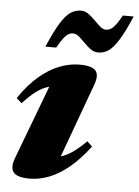

<svg xmlns="http://www.w3.org/2000/svg" viewBox="-51 -715 559 771"><g transform="rotate(5 228.5 -330.0)"><path d="M31.5 -61 158.5 -398 191.5 -364Q162 -365 138.2 -357.8Q114.5 -350.5 91 -332.8Q67.5 -315 39 -284L17.5 -302.5Q55 -358 95.2 -392.2Q135.5 -426.5 176.5 -442.5Q217.5 -458.5 258 -458.5Q307 -458.5 322.5 -440.8Q338 -423 323.5 -384L197 -37.5L161 -78Q189.5 -77.5 213.5 -84.5Q237.5 -91.5 261.8 -108.5Q286 -125.5 315.5 -154.5L336 -135Q296.5 -83 256.8 -49.8Q217 -16.5 177 -0.8Q137 15 97 15Q48 15 32.5 -3.5Q17 -22 31.5 -61ZM457 -670Q429.5 -605.5 408.2 -571.8Q387 -538 368 -525.8Q349 -513.5 327 -513.5Q310.5 -513.5 296.5 -523.8Q282.5 -534 269.8 -547.2Q257 -560.5 245 -570.8Q233 -581 221 -581Q210.5 -581 201.2 -575.5Q192 -570 182 -556.8Q172 -543.5 158 -518.5H114.5Q142 -583 163.2 -616.8Q184.5 -650.5 203.8 -662.8Q223 -675 245 -675Q261 -675 275 -664.8Q289 -654.5 302 -641.2Q315 -628 326.8 -617.8Q338.5 -607.5 350.5 -607.5Q361.5 -607.5 370.5 -613Q379.5 -618.5 389.8 -632Q400 -645.5 413.5 -670Z"/></g></svg>

Font: Newsreader 24pt ExtraBold
Style: Italic
Weight: 800
Italic angle: -17°
Designer: Hugues Gentile
Foundry: Production Type
Version: Version 1.003